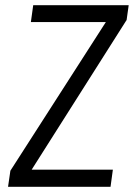

<svg xmlns="http://www.w3.org/2000/svg" viewBox="-20 -720 516 740"><path d="M406 0H11L20 -62L388 -635H99L108 -700H476L468 -643L102 -66H415Z"/></svg>

Font: Gudea
Style: Italic
Weight: 400
Version: Version 1.002